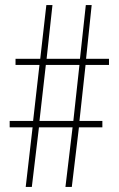

<svg xmlns="http://www.w3.org/2000/svg" viewBox="-20 -734 467 754"><path d="M316 -479H408V-503H318L340 -714H317L294 -503H163L186 -714H162L138 -503H41V-479H135L110 -259H18V-234H108L81 0H105L133 -234H265L237 0H262L290 -234H382V-259H292ZM135 -259 160 -479H292L268 -259Z"/></svg>

Font: Noto Sans Bengali ExtraCondensed Thin
Style: Regular
Weight: 100
Width: 2
Designer: Joana Ranito - Universal Thirst; Jelle Bosma - Monotype Design Team
Foundry: Universal Thirst ehf.
Version: Version 3.000